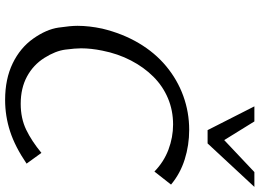

<svg xmlns="http://www.w3.org/2000/svg" viewBox="-152 -853 1015 751"><g transform="rotate(90 355.5 -477.5)"><path d="M371 10Q289 10 228 -19.5Q167 -49 131 -100Q95 -151 88 -198.5Q81 -246 81 -273Q81 -319 92 -370Q111 -449 148.5 -512.5Q186 -576 239 -620Q292 -664 355.5 -687Q419 -710 488 -710Q548 -710 603.5 -692.5Q659 -675 702 -639L651 -574Q613 -611 565 -629Q517 -647 467 -647Q412 -647 364.5 -627Q317 -607 280 -570Q243 -533 216.5 -482Q190 -431 178 -370Q169 -326 169 -287Q169 -265 174 -226Q179 -187 206.5 -143.5Q234 -100 279.5 -75.5Q325 -51 386 -51Q443 -51 487.5 -72.5Q532 -94 578 -132L620 -74Q554 -29 494 -9.5Q434 10 371 10ZM489 -782 396 -965H455L528 -847L653 -965H711L541 -782Z"/></g></svg>

Font: Isabella Sans
Style: Italic
Weight: 400
Italic angle: -12°
Designer: Christian Thalmann (Catharsis Fonts), Cristiano Sobral
Foundry: The Isabella Sans Project Authors
Version: Version 2.026; ttfautohint (v1.8.4.7-5d5b-dirty)